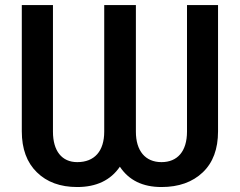

<svg xmlns="http://www.w3.org/2000/svg" viewBox="-20 -731 951 761"><path d="M721.2 -710.9V-209.5C721.2 -130.9 683.1 -88.4 620.1 -88.4C555.7 -88.4 518.6 -133.3 518.6 -209V-710.9H393.1V-209.5C393.1 -131.8 354.5 -88.4 286.1 -88.4C225.1 -88.4 189.9 -132.8 189.9 -209V-710.9H66.4V-210.4C66.4 -141.1 86.4 -86.9 126 -48.3C165.5 -9.3 218.8 10.3 286.1 10.3C361.8 10.3 418.5 -16.6 455.1 -70.3C490.7 -16.6 545.4 10.3 620.1 10.3C688.5 10.3 743.2 -9.3 783.7 -47.9C824.2 -86.4 844.2 -140.6 844.2 -210.4V-710.9Z"/></svg>

Font: Roboto Medium
Style: Regular
Weight: 500
Designer: Google
Version: Version 2.137; 2017